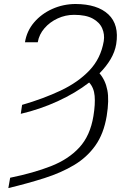

<svg xmlns="http://www.w3.org/2000/svg" viewBox="-20 -743 645 976"><path d="M85.6 -164.4 92.3 -209.9Q200.3 -241.1 288.7 -282.8Q377.1 -324.6 434.8 -385.3Q492.5 -446 507.5 -534.1Q512.8 -568.2 499.6 -598.7Q486.5 -629.3 451.7 -648.4Q416.9 -667.6 356.5 -667.6Q312.9 -667.6 273.1 -649.3Q233.3 -631 206 -599.4Q178.6 -567.8 171.9 -528.1H106.9Q116.1 -585.6 153.4 -629.3Q190.7 -672.9 245.9 -697.6Q301.1 -722.3 363.6 -722.7Q475.1 -722.3 530.9 -669.9Q586.6 -617.5 570.7 -518.5Q564.3 -479.8 542.3 -442.3Q520.2 -404.8 485.8 -370.4Q516 -335.2 525.7 -284.6Q535.5 -234 522.4 -153.4Q507.5 -63.2 464.8 -3.2Q422.2 56.8 356.5 96.1Q290.8 135.3 206.1 162.3Q121.4 189.3 22.4 213.1L31.6 160.5Q150.2 136.4 239.2 101.6Q328.1 66.8 383.3 6.7Q438.6 -53.3 454.9 -153.1Q464.8 -213.4 461.1 -255.5Q457.4 -297.6 433.2 -323.5Q364 -269.9 273.1 -228.3Q182.2 -186.8 85.6 -164.4Z"/></svg>

Font: Inter Extra Light  BETA
Style: Italic
Weight: 200
Italic angle: 9.39999°
Designer: Rasmus Andersson
Foundry: rsms
Version: Version 3.011;git-f93a4a705